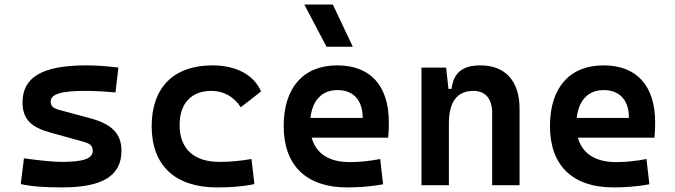

<svg xmlns="http://www.w3.org/2000/svg" viewBox="-20 -815 2970 845"><path d="M252.9 9.8C432.1 9.8 514.6 -41.5 514.6 -151.9C514.6 -229 468.8 -271 372.1 -295.9L247.1 -329.6C216.8 -337.4 203.1 -345.7 203.1 -367.7C203.1 -400.9 248.5 -415 356.4 -415C390.1 -415 431.6 -413.1 488.3 -408.2L501 -517.6C450.7 -523.9 405.8 -527.3 359.4 -527.3C167.5 -527.3 79.1 -476.1 79.1 -363.8C79.1 -290.5 118.2 -254.4 200.7 -231.9L349.6 -190.4C376 -183.1 388.2 -173.3 388.2 -151.4C388.2 -117.2 347.7 -102.5 252.9 -102.5C215.3 -102.5 161.6 -107.9 85.4 -118.2L71.3 -4.9C117.2 5.4 174.3 9.8 252.9 9.8Z M935.1 9.8C988.8 9.8 1046.4 6.8 1099.6 -4.9L1086.9 -115.2C1042 -107.4 994.1 -102.5 946.8 -102.5C834 -102.5 770.5 -159.2 770.5 -264.6C770.5 -360.8 822.3 -415 911.1 -415C964.4 -415 1010.7 -388.7 1039.6 -342.8L1128.9 -412.6C1097.2 -485.8 1019.5 -527.3 915 -527.3C743.2 -527.3 647.5 -428.7 647.5 -259.8C647.5 -85.9 751.5 9.8 935.1 9.8Z M1507.3 9.8C1548.3 9.8 1601.6 7.8 1666 -3.9L1653.3 -115.2C1607.9 -106.4 1564.5 -101.6 1519 -101.6C1429.2 -101.6 1370.6 -138.7 1351.6 -209H1688.5C1690.4 -230 1691.4 -251.5 1691.4 -275.9C1691.4 -439.5 1608.9 -527.3 1464.4 -527.3C1314.5 -527.3 1228.5 -428.7 1228.5 -259.8C1228.5 -85.9 1329.1 9.8 1507.3 9.8ZM1346.2 -295.9C1355 -374.5 1397.5 -418.5 1465.3 -418.5C1534.7 -418.5 1576.2 -375 1576.2 -295.9ZM1417 -609.4H1532.7L1444.8 -794.9H1319.3Z M2146 0H2266.6V-336.9C2266.6 -458 2204.1 -527.3 2094.7 -527.3C2013.7 -527.3 1975.6 -493.2 1967.3 -423.8H1953.6L1943.4 -517.6H1835V0H1955.6V-271.5C1955.6 -367.7 1992.2 -415 2064.5 -415C2116.2 -415 2146 -379.9 2146 -317.4Z M2679.2 9.8C2720.2 9.8 2773.4 7.8 2837.9 -3.9L2825.2 -115.2C2779.8 -106.4 2736.3 -101.6 2690.9 -101.6C2601.1 -101.6 2542.5 -138.7 2523.4 -209H2860.4C2862.3 -230 2863.3 -251.5 2863.3 -275.9C2863.3 -439.5 2780.8 -527.3 2636.2 -527.3C2486.3 -527.3 2400.4 -428.7 2400.4 -259.8C2400.4 -85.9 2501 9.8 2679.2 9.8ZM2518.1 -295.9C2526.9 -374.5 2569.3 -418.5 2637.2 -418.5C2706.5 -418.5 2748 -375 2748 -295.9Z"/></svg>

Font: Cascadia Code NF SemiBold
Style: Regular
Weight: 600
Monospace: yes
Designer: Aaron Bell
Foundry: Saja Typeworks
Version: Version 2404.023